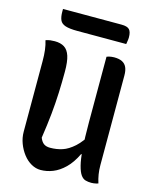

<svg xmlns="http://www.w3.org/2000/svg" viewBox="-132 -985 864 1084"><g transform="rotate(15 300.0 -442.5)"><path d="M547 2Q542 4 535.5 5.5Q529 7 521.5 8Q514 9 507 9Q488 9 472.5 4.5Q457 0 445 -17Q433 -34 424 -69Q415 -104 410.5 -164.5Q406 -225 406 -317Q406 -365 406 -413Q406 -461 406 -509Q406 -557 406 -605Q406 -653 406 -701Q413 -704 419.5 -705.5Q426 -707 434 -708Q442 -709 449 -709Q478 -709 496 -700Q514 -691 522.5 -672.5Q531 -654 531 -625Q531 -559 531 -494Q531 -429 531 -363Q531 -297 531 -232Q531 -167 531 -101Q531 -73 535 -48Q539 -23 547 2ZM211 13Q183 13 156.5 -2Q130 -17 109.5 -43.5Q89 -70 76.5 -103Q64 -136 64 -171Q64 -239 64 -308.5Q64 -378 64 -447.5Q64 -517 64 -584Q64 -619 60.5 -648Q57 -677 49 -702Q63 -707 75.5 -708.5Q88 -710 102 -710Q136 -710 158 -696Q180 -682 190.5 -649.5Q201 -617 201 -559Q201 -497 198.5 -436Q196 -375 189.5 -309.5Q183 -244 171 -165Q180 -142 194 -132Q208 -122 231 -122Q269 -122 302.5 -133Q336 -144 370.5 -175Q405 -206 440 -267V-133H410Q384 -79 351 -47Q318 -15 282.5 -1Q247 13 211 13ZM99 -898H441Q475 -898 487.5 -884.5Q500 -871 500 -839Q500 -829 498 -818Q496 -807 495 -799H209Q163 -799 139 -807Q115 -815 107 -833.5Q99 -852 99 -882Q99 -886 99 -890.5Q99 -895 99 -898Z"/></g></svg>

Font: Recursive Monospace Casual SemiBold
Style: Regular
Weight: 600
Version: Version 1.047